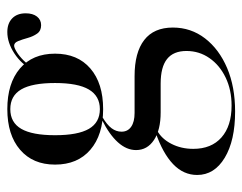

<svg xmlns="http://www.w3.org/2000/svg" viewBox="-88 -378 659 522"><g transform="rotate(-90 241.0 -117.5)"><path d="M198.4 192.7Q119.4 192.7 72.6 164.5Q25.8 136.3 25.8 89.5Q25.8 52.4 55.2 24.2Q84.7 -4 141.1 -23.4L146.8 -19.4Q124.2 -7.3 110.5 19.4Q96.8 46 96.8 79Q96.8 128.2 127.8 155.6Q158.9 183.1 214.5 183.1Q257.3 183.1 290.7 166.9Q324.2 150.8 343.5 123Q362.9 95.2 362.9 60.5Q362.9 25 341.1 7.7Q319.4 -9.7 274.2 -9.7H196Q148.4 -9.7 121 -27.8Q93.5 -46 93.5 -76.6Q93.5 -102.4 114.5 -125.8Q135.5 -149.2 175.8 -169.4L183.9 -168.5Q162.1 -155.6 152.8 -143.1Q143.5 -130.6 143.5 -116.1Q143.5 -99.2 156.9 -89.9Q170.2 -80.6 194.4 -80.6H294.4Q358.9 -80.6 392.7 -54.4Q426.6 -28.2 426.6 23.4Q426.6 72.6 397.2 110.9Q367.7 149.2 316.5 171Q265.3 192.7 198.4 192.7ZM204.8 -166.1Q134.7 -166.1 94.4 -200.8Q54 -235.5 54 -296.8Q54 -357.3 94.4 -391.9Q134.7 -426.6 204.8 -426.6Q275 -426.6 315.3 -392.3Q355.6 -358.1 355.6 -296.8Q355.6 -235.5 315.3 -200.8Q275 -166.1 204.8 -166.1ZM204.8 -175Q240.3 -175 258.1 -204.8Q275.8 -234.7 275.8 -296.8Q275.8 -358.9 258.5 -388.7Q241.1 -418.5 204.8 -418.5Q168.5 -418.5 151.2 -388.7Q133.9 -358.9 133.9 -296.8Q133.9 -234.7 151.2 -204.8Q168.5 -175 204.8 -175ZM433.1 -334.7Q417.7 -334.7 410.1 -345.6Q402.4 -356.5 398.4 -371Q394.4 -385.5 389.9 -396.8Q385.5 -408.1 377.4 -408.1Q371.8 -408.1 360.5 -401.2Q349.2 -394.4 337.1 -382.3Q325 -370.2 317.7 -354L312.9 -359.7Q326.6 -387.9 356 -407.3Q385.5 -426.6 414.5 -426.6Q437.9 -426.6 451.6 -413.3Q465.3 -400 465.3 -376.6Q465.3 -357.3 456.5 -346Q447.6 -334.7 433.1 -334.7Z"/></g></svg>

Font: Playfair 144pt
Style: Regular
Weight: 400
Designer: Claus Eggers Sørensen
Foundry: Claus Eggers Sørensen
Version: Version 2.001;gftools[0.9.30]